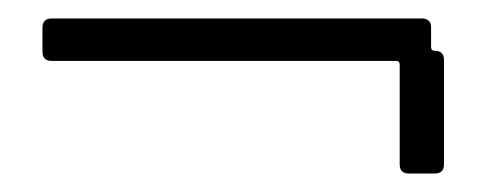

<svg xmlns="http://www.w3.org/2000/svg" viewBox="-20 -359 530 208"><path d="M451 -304Q461 -304 461 -294V-181Q461 -171 451 -171H423Q413 -171 413 -181V-289Q413 -293 409 -293H36Q26 -293 26 -303V-329Q26 -339 36 -339H437Q447 -339 447 -329V-308Q447 -304 451 -304Z"/></svg>

Font: Barlow Light
Style: Regular
Weight: 300
Designer: Jeremy Tribby
Foundry: Tribby Type
Version: Version 1.422